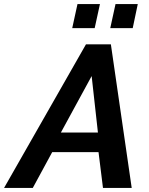

<svg xmlns="http://www.w3.org/2000/svg" viewBox="-73 -929 738 949"><path d="M284 -790 310 -909H421L395 -790ZM472 -790 498 -909H608L583 -790ZM352 -710H475L578 0H436L414 -177H185L89 0H-53ZM411 -274 380 -553 228 -274Z"/></svg>

Font: Raleway-v4020
Style: Bold Italic
Weight: 700
Italic angle: -12°
Designer: Matt McInerney, Pablo Impallari, Rodrigo Fuenzalida
Foundry: Matt McInerney, Pablo Impallari, Rodrigo Fuenzalida
Version: Version 4.020;PS 004.020;hotconv 1.0.88;makeotf.lib2.5.64775